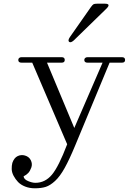

<svg xmlns="http://www.w3.org/2000/svg" viewBox="-20 -810 740 1041"><path d="M97.2 -470.2Q79.1 -470.2 79.1 -484.9Q79.1 -491.7 84 -495.8Q88.9 -500 97.2 -500H314Q331.1 -500 331.1 -484.9Q331.1 -470.2 314 -470.2H234.9L382.8 -116.2L536.1 -470.2H455.1Q437 -470.2 437 -484.9Q437 -491.7 441.9 -495.8Q446.8 -500 455.1 -500H641.1Q658.2 -500 658.2 -484.9Q658.2 -470.2 641.1 -470.2H574.2L387.2 -20Q356 55.2 330.6 100.8Q305.2 146.5 278.8 170.9Q252.4 195.3 228.3 203.1Q204.1 210.9 168.9 210.9Q140.1 210.9 116.2 201.4Q92.3 191.9 77.9 176.8Q63.5 161.6 53.7 143.1Q43.9 124.5 43.5 106.7Q43 88.9 46.9 73.2Q56.6 45.4 75.7 36.4Q94.7 27.3 115.2 33.2Q137.7 39.6 147.2 59.1Q156.7 78.6 149.9 98.1Q143.1 117.2 133.3 127.7Q123.5 138.2 107.9 146Q109.4 162.1 131.8 171.6Q154.3 181.2 171.9 181.2Q224.6 181.2 261.5 137.2Q298.3 93.3 344.2 -27.8L154.8 -470.2ZM355 -583Q363.3 -576.2 379.9 -590.8L557.1 -763.2Q584 -790 547.9 -790H507.8Q492.7 -790 487.3 -787.1Q481.9 -784.2 473.1 -772L358.9 -608.9Q346.2 -589.8 355 -583Z"/></svg>

Font: Director Light
Style: Regular
Weight: 100
Designer: Ange Degheest & May Jolivet & Justine Herbel
Foundry: Velvetyne Type Foundry
Version: Version 1.000;FEAKit 1.0